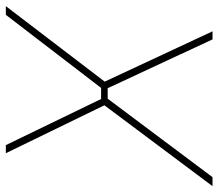

<svg xmlns="http://www.w3.org/2000/svg" viewBox="-68 -666 730 641"><g transform="rotate(-90 296.5 -345.0)"><path d="M345 -360 513 0H486L323 -350H288L26 0H-4L266 -361L106 -690H133L287 -372H324L568 -690H597Z"/></g></svg>

Font: Exo 2.0 Thin
Style: Italic
Weight: 250
Italic angle: -8°
Designer: Natanael Gama
Version: Version 1.001;PS 001.001;hotconv 1.0.70;makeotf.lib2.5.58329